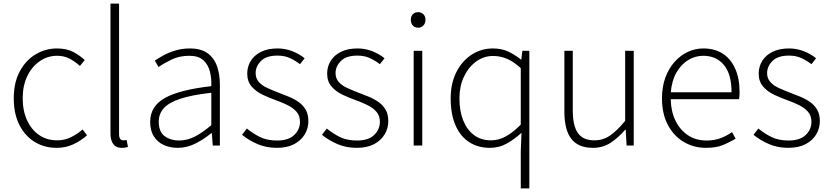

<svg xmlns="http://www.w3.org/2000/svg" viewBox="-20 -814 4646 1074"><path d="M297 13Q229 13 175 -19.5Q121 -52 89 -114Q57 -176 57 -264Q57 -353 91 -415.5Q125 -478 180 -510.5Q235 -543 299 -543Q353 -543 390.5 -523Q428 -503 454 -478L427 -445Q401 -469 370 -485.5Q339 -502 300 -502Q246 -502 202 -471.5Q158 -441 132.5 -388Q107 -335 107 -264Q107 -194 131.5 -141Q156 -88 199 -58.5Q242 -29 300 -29Q342 -29 378 -47Q414 -65 442 -90L467 -57Q433 -27 390.5 -7Q348 13 297 13Z M661 13Q640 13 626.5 4Q613 -5 605.5 -23Q598 -41 598 -69V-794H646V-63Q646 -46 652 -37.5Q658 -29 668 -29Q672 -29 676 -29.5Q680 -30 688 -31L696 8Q688 10 681 11.5Q674 13 661 13Z M974 13Q932 13 897 -2.5Q862 -18 841 -50.5Q820 -83 820 -132Q820 -220 902.5 -266Q985 -312 1162 -332Q1164 -374 1154.5 -412.5Q1145 -451 1118 -476.5Q1091 -502 1038 -502Q983 -502 939 -480.5Q895 -459 867 -439L846 -475Q865 -488 894 -504Q923 -520 961 -531.5Q999 -543 1042 -543Q1105 -543 1142 -515.5Q1179 -488 1194.5 -442Q1210 -396 1210 -340V0H1170L1165 -69H1162Q1122 -36 1074 -11.5Q1026 13 974 13ZM981 -28Q1027 -28 1070 -50Q1113 -72 1162 -114V-295Q1053 -283 988.5 -261.5Q924 -240 896 -208.5Q868 -177 868 -134Q868 -76 901.5 -52Q935 -28 981 -28Z M1528 13Q1469 13 1419.5 -8.5Q1370 -30 1334 -60L1361 -95Q1395 -67 1434.5 -47.5Q1474 -28 1530 -28Q1594 -28 1626 -59Q1658 -90 1658 -133Q1658 -167 1638.5 -189Q1619 -211 1588.5 -226Q1558 -241 1527 -252Q1488 -266 1450.5 -283.5Q1413 -301 1388 -329.5Q1363 -358 1363 -403Q1363 -441 1382.5 -473Q1402 -505 1440 -524Q1478 -543 1533 -543Q1576 -543 1615.5 -527.5Q1655 -512 1684 -488L1658 -455Q1632 -475 1602 -489Q1572 -503 1532 -503Q1470 -503 1440 -473Q1410 -443 1410 -405Q1410 -376 1427.5 -356Q1445 -336 1473 -323Q1501 -310 1532 -298Q1564 -286 1594.5 -273.5Q1625 -261 1650 -243.5Q1675 -226 1690 -200.5Q1705 -175 1705 -136Q1705 -96 1684.5 -62Q1664 -28 1625 -7.5Q1586 13 1528 13Z M1975 13Q1916 13 1866.5 -8.5Q1817 -30 1781 -60L1808 -95Q1842 -67 1881.5 -47.5Q1921 -28 1977 -28Q2041 -28 2073 -59Q2105 -90 2105 -133Q2105 -167 2085.5 -189Q2066 -211 2035.5 -226Q2005 -241 1974 -252Q1935 -266 1897.5 -283.5Q1860 -301 1835 -329.5Q1810 -358 1810 -403Q1810 -441 1829.5 -473Q1849 -505 1887 -524Q1925 -543 1980 -543Q2023 -543 2062.5 -527.5Q2102 -512 2131 -488L2105 -455Q2079 -475 2049 -489Q2019 -503 1979 -503Q1917 -503 1887 -473Q1857 -443 1857 -405Q1857 -376 1874.5 -356Q1892 -336 1920 -323Q1948 -310 1979 -298Q2011 -286 2041.5 -273.5Q2072 -261 2097 -243.5Q2122 -226 2137 -200.5Q2152 -175 2152 -136Q2152 -96 2131.5 -62Q2111 -28 2072 -7.5Q2033 13 1975 13Z M2294 0V-530H2342V0ZM2319 -659Q2301 -659 2289.5 -671Q2278 -683 2278 -704Q2278 -723 2289.5 -734.5Q2301 -746 2319 -746Q2336 -746 2348 -734.5Q2360 -723 2360 -704Q2360 -683 2348 -671Q2336 -659 2319 -659Z M2893 240V35L2897 -71Q2860 -37 2816.5 -12Q2773 13 2720 13Q2654 13 2604.5 -19Q2555 -51 2528 -113Q2501 -175 2501 -264Q2501 -349 2533.5 -412Q2566 -475 2619.5 -509Q2673 -543 2737 -543Q2785 -543 2821 -526.5Q2857 -510 2894 -481H2896L2902 -530H2941V240ZM2726 -29Q2771 -29 2811.5 -52Q2852 -75 2893 -117V-433Q2852 -470 2815 -485.5Q2778 -501 2738 -501Q2686 -501 2643 -469.5Q2600 -438 2575 -384.5Q2550 -331 2550 -264Q2550 -193 2571 -140.5Q2592 -88 2631.5 -58.5Q2671 -29 2726 -29Z M3297 13Q3215 13 3176 -37Q3137 -87 3137 -190V-530H3184V-196Q3184 -111 3212.5 -70Q3241 -29 3305 -29Q3353 -29 3392 -55.5Q3431 -82 3477 -138V-530H3525V0H3485L3480 -89H3478Q3438 -43 3395 -15Q3352 13 3297 13Z M3928 13Q3861 13 3805 -20Q3749 -53 3716 -115Q3683 -177 3683 -264Q3683 -329 3702 -380.5Q3721 -432 3754 -468.5Q3787 -505 3828 -524Q3869 -543 3914 -543Q3977 -543 4022 -514.5Q4067 -486 4092 -431Q4117 -376 4117 -298Q4117 -289 4116.5 -279.5Q4116 -270 4114 -259H3732Q3733 -192 3758 -140Q3783 -88 3827.5 -58Q3872 -28 3932 -28Q3976 -28 4010.5 -41Q4045 -54 4075 -75L4095 -38Q4063 -19 4025 -3Q3987 13 3928 13ZM3732 -298H4072Q4072 -400 4029 -451Q3986 -502 3914 -502Q3869 -502 3829.5 -478Q3790 -454 3764 -408.5Q3738 -363 3732 -298Z M4389 13Q4330 13 4280.5 -8.5Q4231 -30 4195 -60L4222 -95Q4256 -67 4295.5 -47.5Q4335 -28 4391 -28Q4455 -28 4487 -59Q4519 -90 4519 -133Q4519 -167 4499.5 -189Q4480 -211 4449.5 -226Q4419 -241 4388 -252Q4349 -266 4311.5 -283.5Q4274 -301 4249 -329.5Q4224 -358 4224 -403Q4224 -441 4243.5 -473Q4263 -505 4301 -524Q4339 -543 4394 -543Q4437 -543 4476.5 -527.5Q4516 -512 4545 -488L4519 -455Q4493 -475 4463 -489Q4433 -503 4393 -503Q4331 -503 4301 -473Q4271 -443 4271 -405Q4271 -376 4288.5 -356Q4306 -336 4334 -323Q4362 -310 4393 -298Q4425 -286 4455.5 -273.5Q4486 -261 4511 -243.5Q4536 -226 4551 -200.5Q4566 -175 4566 -136Q4566 -96 4545.5 -62Q4525 -28 4486 -7.5Q4447 13 4389 13Z"/></svg>

Font: Noto Sans SC Thin ExtraLight
Style: Regular
Weight: 250
Version: Version 2.004-H2;hotconv 1.0.118;makeotfexe 2.5.65603